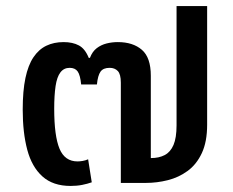

<svg xmlns="http://www.w3.org/2000/svg" viewBox="-20 -604 769 634"><path d="M248 -325Q245 -356 236.5 -368Q228 -380 210 -380Q191 -380 179.5 -365Q168 -350 163.5 -319.5Q159 -289 159 -245Q159 -155 176.5 -113Q194 -71 236 -71Q243 -71 252.5 -72.5Q262 -74 271 -78L283 -2Q269 3 251.5 6.5Q234 10 213 10Q155 10 120 -21.5Q85 -53 70 -109.5Q55 -166 55 -242Q55 -304 64 -346.5Q73 -389 90.5 -415Q108 -441 133 -453Q158 -465 190 -465Q220 -465 240.5 -454Q261 -443 273 -413H277Q285 -434 299.5 -445Q314 -456 332 -460.5Q350 -465 369 -465Q419 -465 448.5 -439.5Q478 -414 478 -354V-82Q505 -82 524 -92Q543 -102 553 -125.5Q563 -149 563 -190V-584H664V-192Q664 -136 646.5 -98.5Q629 -61 599.5 -39.5Q570 -18 534 -9Q498 0 462 0H379V-331Q379 -359 369 -369.5Q359 -380 342 -380Q321 -380 312 -367.5Q303 -355 300 -325Z"/></svg>

Font: Noto Sans Thai Medium
Style: Regular
Weight: 500
Designer: Monotype Design Team
Foundry: Monotype Imaging Inc.
Version: Version 2.001